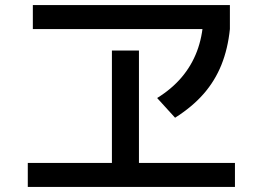

<svg xmlns="http://www.w3.org/2000/svg" viewBox="-20 -740 1040 760"><path d="M90 0V-95H423V-540H530V-95H910V0ZM110 -625V-720H890V-625ZM602 -352Q660 -388 699 -434Q738 -480 759.5 -536.5Q781 -593 785 -662L890 -625Q882 -547 856.5 -483.5Q831 -420 786 -368.5Q741 -317 673 -274Z"/></svg>

Font: M PLUS 2 Thin Medium
Style: Regular
Weight: 500
Version: Version 1.001